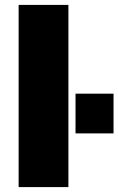

<svg xmlns="http://www.w3.org/2000/svg" viewBox="-20 -763 483 783"><path d="M56 0V-743H259V0ZM288 -219V-381H443V-219Z"/></svg>

Font: Saira SemiExpanded ExtraBold
Style: Regular
Weight: 800
Width: 6
Designer: Hector Gatti with collaboration of the Omnibus-Type team
Foundry: Omnibus-Type
Version: Version 1.101